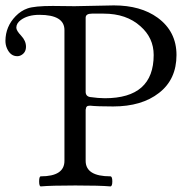

<svg xmlns="http://www.w3.org/2000/svg" viewBox="-105 -683 693 707"><path d="M544.9 -480.5Q544.9 -390.6 480.5 -340.8Q417 -291 311.5 -291Q252.9 -291 226.6 -293.9L218.3 -293Q214.4 -291.5 212.4 -287.6L210.4 -278.8V-277.8V-90.8Q210.4 -33.7 301.3 -33.7Q308.6 -33.7 308.6 -15.1Q308.6 3.4 301.3 3.4Q263.7 0 172.4 0Q83 0 45.4 3.4Q39.1 3.4 39.1 -15.1Q39.1 -33.7 45.4 -33.7Q132.3 -33.7 132.3 -90.8V-572.3Q132.3 -628.4 40 -628.4Q-2.4 -628.4 -28.3 -609.4Q-44.9 -597.2 -44.9 -581.1Q-44.9 -570.3 -27.3 -551.8Q-9.3 -532.7 -9.3 -511.2Q-9.3 -490.2 -25.9 -480.5Q-33.2 -476.1 -41.5 -476.1Q-66.4 -476.1 -79.1 -504.4Q-85 -517.6 -85 -532.7Q-84.5 -585.4 -47.4 -623.5Q-27.8 -643.6 -3.9 -651.9Q21.5 -661.1 89.4 -661.1L168.5 -660.2H169.9L314 -663.1H314.5Q413.1 -663.1 475.6 -617.7Q544.9 -566.9 544.9 -480.5ZM460.9 -480.5Q460.9 -543.5 412.1 -586.4Q360.4 -632.8 276.9 -632.8H233.4Q210.4 -632.8 210.4 -617.7V-345.2Q210.4 -328.6 226.6 -325.7Q257.3 -321.3 281.2 -321.3Q460.9 -321.3 460.9 -480.5Z"/></svg>

Font: Junicode
Style: Regular
Weight: 400
Designer: Peter S. Baker
Foundry: Briery Creek Software
Version: Version 0.7.2